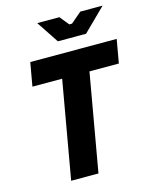

<svg xmlns="http://www.w3.org/2000/svg" viewBox="-131 -986 858 1073"><g transform="rotate(-15 298.0 -450.0)"><path d="M145 0H303L402 -564H572L596 -700H96L72 -564H244ZM275 -772H438L568 -900H439L377 -847H361L318 -900H190Z"/></g></svg>

Font: Fixel Text 20240404
Style: Bold Italic
Weight: 700
Width: 4
Italic angle: -10°
Designer: AlfaBravo + MacPaw
Foundry: Kyrylo Tkachov, Marchela Mozhyna, Serhii Makarenko, Maria Weinstein, Zakhar Kryvoshyya
Version: Version 1.211;Glyphs 3.2 (3225)